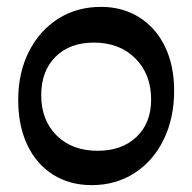

<svg xmlns="http://www.w3.org/2000/svg" viewBox="-20 -527 559 559"><path d="M33 -236Q33 -315 64 -376.5Q95 -438 149.5 -472.5Q204 -507 274 -507Q337 -507 385.5 -476.5Q434 -446 460.5 -391Q487 -336 487 -263Q487 -183 456.5 -120.5Q426 -58 371.5 -23Q317 12 247 12Q183 12 134.5 -18.5Q86 -49 59.5 -105Q33 -161 33 -236ZM420 -237Q420 -311 374 -357Q328 -403 253 -403Q183 -403 141.5 -361.5Q100 -320 100 -250Q100 -177 145 -132.5Q190 -88 264 -88Q335 -88 377.5 -128.5Q420 -169 420 -237Z"/></svg>

Font: Alegreya SC Medium
Style: Regular
Weight: 500
Designer: Juan Pablo del Peral
Foundry: Huerta Tipografica
Version: Version 2.007; ttfautohint (v1.6)